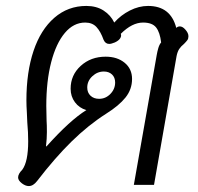

<svg xmlns="http://www.w3.org/2000/svg" viewBox="-20 -623 668 647"><path d="M508 -437Q510 -449 513.5 -461Q517 -473 523 -480Q519 -514 506 -530.5Q493 -547 462 -547Q425 -547 387 -509Q390 -502 385 -494Q380 -486 367 -480Q355 -475 348 -475Q335 -475 329 -489Q319 -517 305 -532Q291 -547 267 -547Q228 -547 198.5 -512Q169 -477 152.5 -413.5Q136 -350 136 -266L137 -216Q138 -203 138 -178Q138 -156 135 -130H137Q216 -218 271 -252Q247 -259 232.5 -278.5Q218 -298 218 -324Q218 -370 252 -401Q286 -432 336 -432Q375 -432 400 -411.5Q425 -391 425 -357Q425 -322 403 -294.5Q381 -267 338 -240Q277 -201 221 -146Q165 -91 105 -13Q92 4 77 4Q66 4 54 -5Q41 -15 41 -25Q41 -37 55 -51Q75 -78 75 -147Q75 -177 72 -210Q72 -221 70.5 -244Q69 -267 69 -285Q69 -380 93 -451.5Q117 -523 163 -563Q209 -603 271 -603Q305 -603 329 -587.5Q353 -572 365 -547Q387 -572 417.5 -587.5Q448 -603 479 -603Q555 -603 574 -529Q579 -534 586 -534Q595 -534 604 -524Q615 -512 615 -501Q615 -493 611.5 -488Q608 -483 600 -475Q590 -467 584 -458Q578 -449 575 -434L499 0H431ZM368 -345Q368 -362 357.5 -372Q347 -382 330 -382Q308 -382 291 -366Q274 -350 274 -328Q274 -311 285 -300.5Q296 -290 314 -290Q336 -290 352 -306.5Q368 -323 368 -345Z"/></svg>

Font: Niramit Light
Style: Italic
Weight: 300
Italic angle: -10°
Designer: Katatrad Aksorn Co.,Ltd.
Foundry: Cadson Demak Co.,Ltd.
Version: Version 1.000; ttfautohint (v1.6)